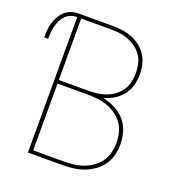

<svg xmlns="http://www.w3.org/2000/svg" viewBox="-154 -845 886 954"><g transform="rotate(20 289.5 -367.5)"><path d="M99 0V-716Q82 -716 66 -710Q50 -704 38 -692Q26 -680 18.5 -664.5Q11 -649 7 -632.5Q3 -616 1.5 -599Q0 -582 0 -565H-21Q-21 -585 -19 -604.5Q-17 -624 -11.5 -642.5Q-6 -661 3.5 -678.5Q13 -696 27.5 -709Q42 -722 60.5 -728.5Q79 -735 99 -735H280Q306 -735 332 -731.5Q358 -728 382.5 -718.5Q407 -709 428 -692.5Q449 -676 463 -654Q477 -632 483 -606Q489 -580 489 -554Q489 -524 481 -495.5Q473 -467 455 -444Q437 -421 411.5 -405.5Q386 -390 358 -383Q390 -376 421 -360.5Q452 -345 474.5 -320Q497 -295 507 -262Q517 -229 517 -196Q517 -166 510 -137.5Q503 -109 486 -85Q469 -61 445 -44Q421 -27 394 -17Q367 -7 338 -3.5Q309 0 280 0ZM120 -391H280Q303 -391 326.5 -394.5Q350 -398 372 -406.5Q394 -415 413 -429.5Q432 -444 445 -464Q458 -484 463 -507Q468 -530 468 -554Q468 -577 463 -600.5Q458 -624 445 -643.5Q432 -663 413 -677.5Q394 -692 372 -701Q350 -710 326.5 -713Q303 -716 280 -716H120ZM120 -19H280Q306 -19 332.5 -22Q359 -25 384 -34Q409 -43 431 -58.5Q453 -74 468 -95.5Q483 -117 489.5 -143Q496 -169 496 -196Q496 -222 489.5 -248Q483 -274 468 -295.5Q453 -317 431 -332.5Q409 -348 384 -357Q359 -366 332.5 -369Q306 -372 280 -372H120Z"/></g></svg>

Font: Iosevka Aile Thin
Style: Regular
Weight: 100
Designer: Belleve Invis
Foundry: Belleve Invis
Version: Version 31.1.0; ttfautohint (v1.8.4)